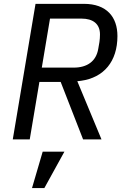

<svg xmlns="http://www.w3.org/2000/svg" viewBox="-20 -718 640 989"><path d="M182.9 -295.8H292.6L408 0H502.8L378.2 -299.7L397 -301.8C514.9 -318.2 584.9 -401.3 584.9 -532.3C584.9 -630.3 529.8 -698.2 412.3 -698.2H163L45.8 0H133.2ZM144.9 250.7H208.5L311.8 63.2H199.9ZM195.3 -369.7 237.6 -622.2H399.5C459.5 -622.2 495 -594.8 495 -540.5C495 -527.7 494 -513.8 492.2 -501.8L486.2 -467C475.5 -401.6 428.3 -369.7 359.7 -369.7Z"/></svg>

Font: Margiela Mono Italic Text It
Style: Regular
Weight: 400
Designer: Mike Abbink, Paul van der Laan, Pieter van Rosmalen
Foundry: Bold Monday
Version: Version 2.003 2021